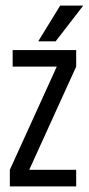

<svg xmlns="http://www.w3.org/2000/svg" viewBox="-20 -663 316 683"><path d="M25 -426V-485H251V-426L84 -59H251V0H15V-59L182 -426ZM276 -643 178 -516H116L194 -643Z"/></svg>

Font: Teko Light
Style: Regular
Weight: 300
Designer: Manushi Parikh, Jonny Pinhorn
Foundry: Indian Type Foundry
Version: Version 1.105;PS 1.0;hotconv 1.0.78;makeotf.lib2.5.61930; tt